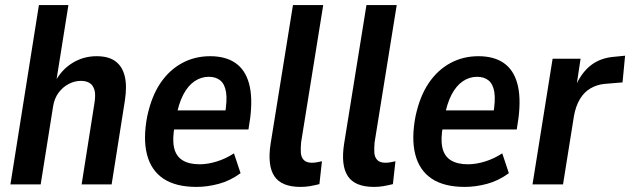

<svg xmlns="http://www.w3.org/2000/svg" viewBox="-20 -725 2478 755"><path d="M21 0 133 -705H249L201 -404H197Q222 -451 265 -477.5Q308 -504 360 -504Q407 -504 434 -484Q461 -464 470.5 -425.5Q480 -387 471 -329L419 0H301L351 -317Q357 -352 351.5 -371Q346 -390 332.5 -398.5Q319 -407 298 -407Q273 -407 249.5 -394.5Q226 -382 210 -360Q194 -338 189 -308L140 0Z M753 10Q671 10 622.5 -22.5Q574 -55 558 -117.5Q542 -180 559 -268Q576 -347 611 -398.5Q646 -450 696 -477Q746 -504 806 -504Q867 -504 905.5 -477.5Q944 -451 959 -397.5Q974 -344 964 -262L957 -216H649L660 -291H882L864 -273Q874 -330 869 -362Q864 -394 846.5 -408.5Q829 -423 801 -423Q771 -423 745 -405.5Q719 -388 700.5 -352.5Q682 -317 672 -261L667 -231Q657 -178 664.5 -144.5Q672 -111 697.5 -95Q723 -79 765 -79Q797 -79 832.5 -90Q868 -101 900 -122L926 -44Q885 -14 840 -2Q795 10 753 10Z M1162 10Q1087 10 1059 -32Q1031 -74 1044 -159L1132 -705H1251L1164 -165Q1162 -143 1163 -125Q1164 -107 1174.5 -96Q1185 -85 1207 -85Q1218 -85 1229.5 -87.5Q1241 -90 1246 -91L1236 -1Q1216 4 1198.5 7Q1181 10 1162 10Z M1451 10Q1376 10 1348 -32Q1320 -74 1333 -159L1421 -705H1540L1453 -165Q1451 -143 1452 -125Q1453 -107 1463.5 -96Q1474 -85 1496 -85Q1507 -85 1518.5 -87.5Q1530 -90 1535 -91L1525 -1Q1505 4 1487.5 7Q1470 10 1451 10Z M1808 10Q1726 10 1677.5 -22.5Q1629 -55 1613 -117.5Q1597 -180 1614 -268Q1631 -347 1666 -398.5Q1701 -450 1751 -477Q1801 -504 1861 -504Q1922 -504 1960.5 -477.5Q1999 -451 2014 -397.5Q2029 -344 2019 -262L2012 -216H1704L1715 -291H1937L1919 -273Q1929 -330 1924 -362Q1919 -394 1901.5 -408.5Q1884 -423 1856 -423Q1826 -423 1800 -405.5Q1774 -388 1755.5 -352.5Q1737 -317 1727 -261L1722 -231Q1712 -178 1719.5 -144.5Q1727 -111 1752.5 -95Q1778 -79 1820 -79Q1852 -79 1887.5 -90Q1923 -101 1955 -122L1981 -44Q1940 -14 1895 -2Q1850 10 1808 10Z M2074 0 2153 -494H2263L2246 -381H2241Q2264 -437 2302.5 -467.5Q2341 -498 2398 -502L2438 -506L2428 -401L2356 -395Q2327 -392 2302 -377.5Q2277 -363 2260.5 -335.5Q2244 -308 2237 -269L2194 0Z"/></svg>

Font: Nunito Sans 10pt Condensed
Style: Bold Italic
Weight: 700
Width: 3
Italic angle: -9°
Designer: Vernon Adams
Foundry: Vernon Adams
Version: Version 3.101;gftools[0.9.27]